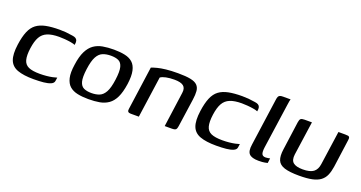

<svg xmlns="http://www.w3.org/2000/svg" viewBox="-34 -961 2677 1423"><g transform="rotate(20 1304.0 -249.5)"><path d="M237 6Q157 6 109.5 -11.5Q62 -29 45.5 -72.5Q29 -116 40 -195Q49 -260 66.5 -301.5Q84 -343 113.5 -365Q143 -387 187.5 -396Q232 -405 295 -405Q321 -405 344 -403Q367 -401 398 -396Q414 -394 424 -388Q434 -382 437.5 -370.5Q441 -359 437 -337Q426 -342 403.5 -346Q381 -350 355.5 -352Q330 -354 310 -354Q253 -354 217.5 -339.5Q182 -325 163.5 -292Q145 -259 137 -201Q129 -143 138 -109Q147 -75 177.5 -61Q208 -47 267 -47Q293 -47 319 -49.5Q345 -52 366 -56.5Q387 -61 399 -65L395 -38Q393 -20 371.5 -10.5Q350 -1 316 2.5Q282 6 237 6Z M669 6Q621 6 583 -2Q545 -10 520.5 -31.5Q496 -53 486.5 -93.5Q477 -134 487 -199Q496 -266 516.5 -307Q537 -348 567 -369Q597 -390 636.5 -397Q676 -404 724 -404Q772 -404 810 -396Q848 -388 872 -366.5Q896 -345 905 -304.5Q914 -264 905 -199Q895 -131 875.5 -90.5Q856 -50 826 -29Q796 -8 757 -1Q718 6 669 6ZM675 -44Q711 -44 738 -55Q765 -66 783 -99Q801 -132 810 -199Q819 -266 810.5 -299Q802 -332 778.5 -343Q755 -354 718 -354Q682 -354 654.5 -343Q627 -332 609 -299Q591 -266 582 -199Q573 -132 582 -99Q591 -66 615 -55Q639 -44 675 -44Z M1001 0Q972 0 977 -28L1025 -372Q1043 -379 1069.5 -386Q1096 -393 1135.5 -397.5Q1175 -402 1230 -402Q1292 -402 1329 -394.5Q1366 -387 1383 -369.5Q1400 -352 1402.5 -324Q1405 -296 1399 -255L1368 -38Q1366 -24 1362.5 -15Q1359 -6 1350 -3Q1341 0 1324 0H1270L1308 -275Q1314 -314 1292.5 -331Q1271 -348 1221 -348Q1184 -348 1155 -342Q1126 -336 1112 -325L1066 0Z M1677 6Q1597 6 1549.5 -11.5Q1502 -29 1485.5 -72.5Q1469 -116 1480 -195Q1489 -260 1506.5 -301.5Q1524 -343 1553.5 -365Q1583 -387 1627.5 -396Q1672 -405 1735 -405Q1761 -405 1784 -403Q1807 -401 1838 -396Q1854 -394 1864 -388Q1874 -382 1877.5 -370.5Q1881 -359 1877 -337Q1866 -342 1843.5 -346Q1821 -350 1795.5 -352Q1770 -354 1750 -354Q1693 -354 1657.5 -339.5Q1622 -325 1603.5 -292Q1585 -259 1577 -201Q1569 -143 1578 -109Q1587 -75 1617.5 -61Q1648 -47 1707 -47Q1733 -47 1759 -49.5Q1785 -52 1806 -56.5Q1827 -61 1839 -65L1835 -38Q1833 -20 1811.5 -10.5Q1790 -1 1756 2.5Q1722 6 1677 6Z M2010 4Q1957 4 1936.5 -17.5Q1916 -39 1925 -94L1977 -465Q1979 -481 1983 -489.5Q1987 -498 1995.5 -501.5Q2004 -505 2020 -505H2079Q2078 -503 2075 -489Q2072 -475 2070 -456L2020 -106Q2015 -69 2021.5 -53Q2028 -37 2052 -37Q2060 -37 2071.5 -39Q2083 -41 2086 -42L2081 -4Q2075 -3 2059.5 0.5Q2044 4 2010 4Z M2286 -399 2248 -132Q2242 -86 2265 -67Q2288 -48 2340 -48Q2397 -48 2424 -68Q2451 -88 2457 -132L2495 -399Q2496 -399 2503.5 -399Q2511 -399 2520 -399Q2529 -399 2537 -399Q2545 -399 2548 -399Q2563 -399 2571.5 -397.5Q2580 -396 2583 -388.5Q2586 -381 2583 -364L2553 -146Q2547 -106 2534.5 -77.5Q2522 -49 2497.5 -30.5Q2473 -12 2433 -3.5Q2393 5 2331 5Q2256 5 2215 -8Q2174 -21 2161 -52.5Q2148 -84 2156 -139L2187 -364Q2190 -385 2198 -392Q2206 -399 2228 -399Q2243 -399 2257 -399Q2271 -399 2286 -399Z"/></g></svg>

Font: Genos Medium
Style: Italic
Weight: 500
Italic angle: -8°
Designer: Robert E. Leuschke
Foundry: Robert E. Leuschke
Version: Version 1.010